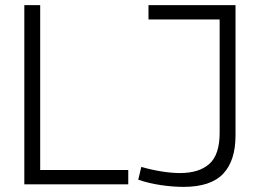

<svg xmlns="http://www.w3.org/2000/svg" viewBox="-20 -720 1002 750"><path d="M75 0V-700H137V-56H481V0ZM520 -18 532 -68Q570 -57 610 -50.5Q650 -44 683 -44Q758 -44 798 -80Q838 -116 838 -201V-644H560V-700H900V-191Q900 -92 851.5 -41Q803 10 697 10Q655 10 608 3Q561 -4 520 -18Z"/></svg>

Font: Georama Light
Style: Regular
Weight: 300
Designer: Jean-Baptiste Levee
Foundry: Production Type
Version: Version 1.000